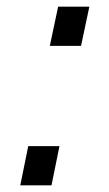

<svg xmlns="http://www.w3.org/2000/svg" viewBox="-20 -558 328 578"><path d="M130 -420 155 -538H249L224 -420ZM41 0 65 -118H159L135 0Z"/></svg>

Font: Plus Jakarta Display
Style: Italic
Weight: 400
Italic angle: -12°
Designer: Gumpita Rahayu
Foundry: Tokotype Studio
Version: Version 1.000